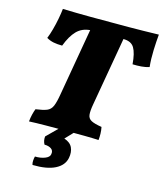

<svg xmlns="http://www.w3.org/2000/svg" viewBox="-132 -776 947 1115"><g transform="rotate(15 341.5 -218.5)"><path d="M500 -75Q504 -56 504.5 -35.5Q505 -15 503 3Q470 1 419 0.5Q368 0 307 0Q240 0 183 0.5Q126 1 85 3Q87 -19 92 -39.5Q97 -60 103 -75Q147 -81 169.5 -90Q192 -99 202.5 -123.5Q213 -148 221 -197L291 -601Q242 -597 211 -565Q180 -533 157 -472Q128 -472 105 -476.5Q82 -481 62 -493Q72 -517 81 -550Q90 -583 96.5 -617Q103 -651 106 -679Q147 -678 186.5 -677Q226 -676 275 -676Q324 -676 393 -676Q457 -676 502.5 -676Q548 -676 590 -677Q632 -678 683 -679Q679 -638 677 -584.5Q675 -531 680 -483Q658 -476 632.5 -474Q607 -472 580 -473Q575 -539 556.5 -570Q538 -601 491 -601L419 -187Q412 -147 414.5 -125Q417 -103 436.5 -92.5Q456 -82 500 -75ZM170 242Q166 231 167 216.5Q168 202 171 191Q204 192 230 182Q256 172 259 155Q264 132 248 121Q232 110 207 110Q195 89 198 63L278 -16H368L309 46Q346 58 358.5 85Q371 112 364 148Q355 194 305.5 219Q256 244 170 242Z"/></g></svg>

Font: Vollkorn Black
Style: Italic
Weight: 900
Italic angle: -11°
Designer: Friedrich Althausen
Foundry: Friedrich Althausen
Version: Version 5.000; ttfautohint (v1.8.3)